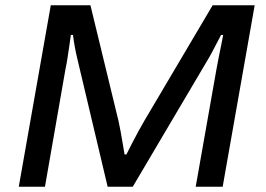

<svg xmlns="http://www.w3.org/2000/svg" viewBox="-20 -706 1005 726"><path d="M51 0 172 -686H322L428 -249Q432 -232 436 -209.5Q440 -187 444 -163.5Q448 -140 451 -122H458Q467 -140 478.5 -162.5Q490 -185 502.5 -208Q515 -231 525 -248L784 -686H943L822 0H720L799 -447Q803 -467 807.5 -491.5Q812 -516 817 -538.5Q822 -561 824 -574H816Q809 -561 800 -543.5Q791 -526 782 -509Q773 -492 765 -479L482 0H387L274 -477Q268 -501 263 -528Q258 -555 256 -574H248Q246 -558 242.5 -535Q239 -512 235.5 -488.5Q232 -465 228 -447L150 0Z"/></svg>

Font: Archivo SemiExpanded
Style: Italic
Weight: 400
Width: 6
Italic angle: -10°
Designer: Hector Gatti
Foundry: Omnibus-Type
Version: Version 2.001